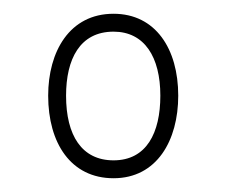

<svg xmlns="http://www.w3.org/2000/svg" viewBox="-20 -578 330 279"><path d="M145 -319C208 -319 239 -374 239 -439C239 -507 206 -558 145 -558C81 -558 50 -503 50 -439C50 -370 83 -319 145 -319ZM145 -345C99 -345 76 -381 76 -439C76 -492 96 -532 145 -532C190 -532 213 -495 213 -439C213 -385 193 -345 145 -345Z"/></svg>

Font: Noto Sans ExtraCondensed Thin
Style: Italic
Weight: 100
Width: 2
Italic angle: -12°
Designer: Monotype Design Team
Foundry: Monotype Imaging Inc.
Version: Version 2.013